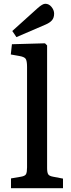

<svg xmlns="http://www.w3.org/2000/svg" viewBox="-20 -995 377 1015"><path d="M66.9 -798.8 44.9 -831.1 179.2 -952.1Q205.1 -975.1 219.2 -975.1Q238.8 -975.1 252.4 -958.3Q266.1 -941.4 266.1 -922.9Q266.1 -901.4 255.1 -888.2Q244.1 -875 221.2 -865.2ZM38.1 0V-51.8L91.8 -61Q112.3 -64.5 117.7 -74.5Q123 -84.5 123 -109.9V-641.1Q123 -673.3 115.7 -684.1Q108.4 -694.8 81.1 -699.2L37.1 -707L43 -761.2L217.8 -766.1L229 -754.9V-106.9Q229 -83.5 234.6 -74Q240.2 -64.5 259.8 -61L313 -50.8V0Z"/></svg>

Font: Literata Book Medium
Style: Regular
Weight: 500
Designer: Latin by Veronika Burian and Jose Scaglione. Greek by Irene Vlachou. Cyrillic by Vera Evstafieva
Foundry: TypeTogether
Version: Version 2.003;PS 002.003;hotconv 1.0.88;makeotf.lib2.5.64775